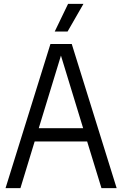

<svg xmlns="http://www.w3.org/2000/svg" viewBox="-20 -966 628 986"><path d="M501 0 427.5 -239.5H158L85 0H8.5L239 -740H348.5L579 0ZM179 -307.5H407L293 -680.5ZM261 -804 329.5 -946H408.5L327 -804Z"/></svg>

Font: Encode Sans Condensed
Style: Regular
Weight: 400
Width: 3
Designer: Multiple Designers
Foundry: Impallari Type
Version: Version 2.000